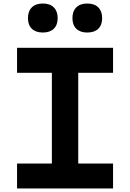

<svg xmlns="http://www.w3.org/2000/svg" viewBox="-20 -1072 740 1092"><path d="M77 0V-142H275V-658H77V-800H623V-658H425V-142H623V0ZM224 -887Q183 -887 161 -908.5Q139 -930 139 -969Q139 -1008 161 -1030Q183 -1052 224 -1052Q264 -1052 286 -1030Q308 -1008 308 -969Q308 -930 286 -908.5Q264 -887 224 -887ZM476 -887Q436 -887 414 -908.5Q392 -930 392 -969Q392 -1008 414 -1030Q436 -1052 476 -1052Q517 -1052 539 -1030Q561 -1008 561 -969Q561 -930 539 -908.5Q517 -887 476 -887Z"/></svg>

Font: Martian Mono SemiBold
Style: Regular
Weight: 600
Monospace: yes
Designer: Roman Shamin
Foundry: Evil Martians
Version: Version 1.000; ttfautohint (v1.8.4.7-5d5b)